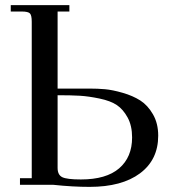

<svg xmlns="http://www.w3.org/2000/svg" viewBox="-20 -722 693 750"><path d="M22 -677V-702H251V-677H205V-376H330Q361 -376 390 -373.5Q419 -371 459 -359.5Q499 -348 528 -329.5Q557 -311 577.5 -275.5Q598 -240 598 -192Q598 -98 527 -45Q456 8 330 8Q264 8 189 0H58V-26H104V-637Q104 -662 97 -669.5Q90 -677 65 -677ZM205 -66Q205 -39 223 -30Q241 -21 296 -21Q395 -21 445.5 -64.5Q496 -108 496 -185Q496 -231 478.5 -263Q461 -295 436.5 -311.5Q412 -328 369 -337Q326 -346 292 -348Q258 -350 205 -350Z"/></svg>

Font: Dihjauti
Style: Bold
Weight: 700
Designer: T. Christopher White
Version: Version 3.0.0